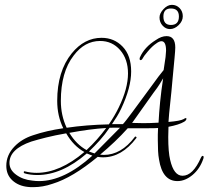

<svg xmlns="http://www.w3.org/2000/svg" viewBox="-20 -715 860 792"><path d="M118 57Q112 57 106.5 57Q101 57 95 56Q56 52 31 29Q6 6 6 -31Q6 -76 40 -111Q70 -142 116 -157Q172 -176 241 -186Q216 -237 216 -299Q216 -421 276 -495Q328 -559 399 -559Q451 -559 486 -522.5Q521 -486 521 -420Q521 -354 480 -267Q472 -250 462.5 -234.5Q453 -219 442 -203H487Q492 -208 502 -221Q512 -234 527 -254L608 -364Q622 -384 634 -399.5Q646 -415 655 -426L663 -480Q665 -502 665 -506Q665 -545 646 -545Q637 -545 625 -536Q608 -525 589 -502Q572 -482 569 -475Q565 -467 560 -467Q556 -467 556 -472Q556 -476 557 -478Q576 -521 623 -550Q646 -566 667 -566Q703 -566 703 -519Q703 -508 700 -476L692 -391Q687 -333 682 -288.5Q677 -244 675 -212Q724 -216 738 -224Q743 -228 747 -228Q749 -228 749 -225Q749 -219 740 -213Q718 -200 675 -192Q675 -181 674.5 -170.5Q674 -160 674 -150Q674 -87 682 -55Q697 10 733 10Q776 10 809 -65Q812 -72 816 -72Q822 -72 819 -61Q805 -19 774.5 6.5Q744 32 712 32Q650 32 636 -57Q633 -73 632 -92.5Q631 -112 631 -136Q631 -147 631 -160Q631 -173 632 -187Q622 -186 591 -186H507Q481 -157 452.5 -130Q424 -103 393 -77Q397 -77 400.5 -76.5Q404 -76 408 -76Q480 -76 536 -150Q537 -153 541 -151Q545 -148 542 -145Q482 -66 405 -66Q393 -66 383 -68Q279 18 197 43Q177 50 157 53.5Q137 57 118 57ZM255 -188Q337 -200 429 -202Q453 -237 470 -272Q508 -350 508 -412Q508 -471 475.5 -508.5Q443 -546 393 -546Q329 -546 284 -486Q231 -418 231 -299Q231 -239 255 -188ZM572 -207Q599 -207 634 -209Q636 -249 640.5 -294.5Q645 -340 653 -392Q649 -385 639.5 -369.5Q630 -354 613 -332L525 -208Q544 -207 572 -207ZM370 -82 475 -188Q457 -189 432 -188Q413 -160 391.5 -136Q370 -112 347 -90Q360 -85 370 -82ZM337 -96Q382 -138 418 -187Q352 -183 266 -167Q295 -119 337 -96ZM141 32Q245 32 361 -73L338 -82Q235 7 134 7Q105 7 81 0Q78 -2 78 -4Q78 -10 83 -8Q107 -2 131 -2Q227 -2 328 -88Q283 -113 253 -165Q207 -157 171 -148Q135 -139 109 -131Q19 -100 19 -43Q19 -14 47 6Q74 26 113 30Q127 32 141 32ZM681 -595Q664 -595 651 -609Q638 -623 638 -643Q638 -660 654.5 -677.5Q671 -695 689 -695Q708 -695 721 -681.5Q734 -668 734 -648Q734 -628 717 -611.5Q700 -595 681 -595ZM685 -612Q718 -612 718 -647Q718 -680 685 -680Q654 -680 654 -647Q654 -612 685 -612Z"/></svg>

Font: Lovers Quarrel
Style: Regular
Weight: 400
Designer: Robert E. Leuschke
Foundry: Robert E. Leuschke
Version: Version 1.010; ttfautohint (v1.8.3)